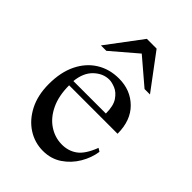

<svg xmlns="http://www.w3.org/2000/svg" viewBox="-206 -766 869 869"><g transform="rotate(45 229.0 -331.5)"><path d="M402.8 -173.3 418.5 -163.6Q412.1 -119.6 387.9 -78.9Q363.8 -38.1 324.7 -11.7Q285.6 14.6 234.4 14.6Q181.6 14.6 137.2 -13.9Q92.8 -42.5 65.9 -95Q39.1 -147.5 39.1 -218.8Q39.1 -294.4 65.7 -348.6Q92.3 -402.8 139.2 -431.9Q186 -460.9 246.6 -460.9Q320.8 -460.9 369.6 -412.6Q418.5 -364.3 418.5 -279.3H108.4Q108.4 -212.4 130.9 -165Q153.3 -117.7 190.7 -92.5Q228 -67.4 271.5 -66.4Q314.9 -65.4 347.2 -88.6Q379.4 -111.8 402.8 -173.3ZM108.4 -306.6H316.4Q316.4 -356 298.8 -381.8Q281.2 -407.7 258.3 -417Q235.4 -426.3 219.2 -426.3Q179.7 -426.3 147 -395.5Q114.3 -364.7 108.4 -306.6ZM396.5 -508.8H361.8L239.3 -613.3L117.2 -508.8H82.5L208.5 -676.8H271Z"/></g></svg>

Font: BabelStone Englisc
Style: Regular
Weight: 400
Designer: Andrew West
Foundry: BabelStone
Version: Version 1.000 June 24, 2023